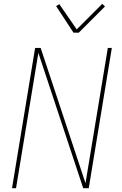

<svg xmlns="http://www.w3.org/2000/svg" viewBox="-20 -986 640 1006"><path d="M43 0 164 -735H193L428 -26L545 -735H566L445 0H416L181 -709L64 0ZM365 -815 274 -954 291 -964 382 -832 516 -966 530 -952 393 -815Z"/></svg>

Font: Iosevka Thin Extended Oblique
Style: Regular
Weight: 100
Width: 7
Italic angle: -9°
Monospace: yes
Designer: Belleve Invis
Foundry: Belleve Invis
Version: Version 32.5.0; ttfautohint (v1.8.4)